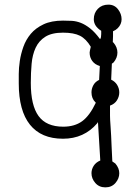

<svg xmlns="http://www.w3.org/2000/svg" viewBox="-20 -590 605 829"><path d="M488 -468Q480 -460 468 -455Q468 -445 468 -433.5Q468 -422 467 -408L470 -406Q487 -386 487 -363Q487 -340 470 -320L463 -315L460 -246Q477 -238 486 -223Q495 -208 495 -191Q495 -173 485 -157Q475 -141 455 -134V-90Q455 -76 457.5 -42.5Q460 -9 462 45L465 107L478 116Q495 136 495 158Q495 181 478.5 200Q462 219 435 219Q408 219 391.5 200Q375 181 375 158Q375 141 384.5 126Q394 111 413 103L403 -63L400 -58Q343 9 252 9Q158 9 109.5 -51.5Q61 -112 61 -230Q61 -245 61 -270.5Q61 -296 65.5 -326.5Q70 -357 81 -388Q92 -419 113 -444Q134 -469 168 -485Q202 -501 252 -501Q271 -501 290 -500Q309 -499 328.5 -491.5Q348 -484 369 -467.5Q390 -451 412 -421Q415 -424 416 -430Q417 -436 417 -443V-457Q385 -477 385 -507Q385 -534 402.5 -552Q420 -570 448 -570Q474 -570 489.5 -550Q505 -530 505 -507Q505 -485 488 -468ZM372 -388Q352 -422 325.5 -435.5Q299 -449 252 -449Q204 -449 176 -431.5Q148 -414 134 -384Q120 -354 116.5 -314.5Q113 -275 113 -232Q113 -135 146.5 -89Q180 -43 253 -43Q302 -43 334.5 -66.5Q367 -90 394 -147L392 -148Q375 -165 375 -191Q375 -207 383 -222Q391 -237 408 -245L411 -305Q390 -311 378.5 -326.5Q367 -342 367 -363Q367 -368 372 -388Z"/></svg>

Font: Nelagoney
Style: Regular
Weight: 400
Designer: Kanati
Foundry: Kanati and Michael Everson
Version: Version 2.000